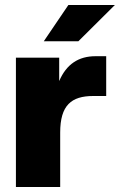

<svg xmlns="http://www.w3.org/2000/svg" viewBox="-20 -752 482 772"><path d="M44 0H222V-219C222 -329 267 -366 355 -366H407V-526H364C296 -526 247 -494 218 -426V-520H44ZM156 -586H295L442 -732H255Z"/></svg>

Font: Aspekta 850
Style: Regular
Weight: 850
Designer: Ivo Dolenc
Version: Version 2.000